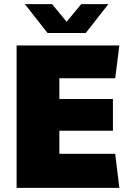

<svg xmlns="http://www.w3.org/2000/svg" viewBox="-20 -905 640 925"><path d="M60 0V-686H555L535 -528H266V-428H524V-275H266V-164H535L555 0ZM209 -746 100 -885H231L301 -800L371 -885H502L393 -746Z"/></svg>

Font: Chivo Mono Medium Black
Style: Regular
Weight: 900
Monospace: yes
Version: Version 1.008